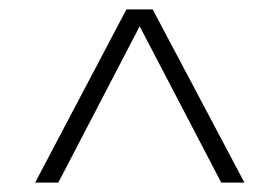

<svg xmlns="http://www.w3.org/2000/svg" viewBox="-20 -760 596 410"><path d="M55 -370 250 -740H306L502 -370H452.5L273.5 -713H283L104.5 -370Z"/></svg>

Font: Encode Sans Condensed Thin ExtraLight
Style: Regular
Weight: 250
Version: Version 3.002